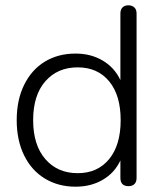

<svg xmlns="http://www.w3.org/2000/svg" viewBox="-20 -696 615 724"><path d="M43 -243Q43 -319 71 -376Q99 -433 149 -463.5Q199 -494 265 -494Q323 -494 367.5 -467.5Q412 -441 434 -394V-645Q434 -660 442 -668Q450 -676 464 -676Q478 -676 486.5 -668Q495 -660 495 -645V-25Q495 -10 487 -2Q479 6 465 6Q434 6 434 -25V-91Q412 -44 367.5 -18Q323 8 265 8Q200 8 149.5 -22.5Q99 -53 71 -110Q43 -167 43 -243ZM435 -243Q435 -337 391.5 -389.5Q348 -442 273 -442Q197 -442 151 -389.5Q105 -337 105 -243Q105 -149 151 -96Q197 -43 273 -43Q348 -43 391.5 -96Q435 -149 435 -243Z"/></svg>

Font: SN Pro Light
Style: Regular
Weight: 300
Designer: Tobias Whetton
Foundry: Supernotes
Version: Version 1.002